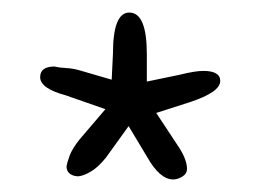

<svg xmlns="http://www.w3.org/2000/svg" viewBox="-20 -367 425 306"><path d="M215 -116 185 -166 149 -116Q137 -101 125.5 -94Q114 -87 105 -86Q97 -86 91.5 -90Q86 -94 86 -102Q87 -108 91 -119Q95 -130 107 -145L148 -193L85 -215Q44 -226 44 -244Q44 -261 67 -261Q75 -259 86 -258.5Q97 -258 110 -254L158 -240L160 -281Q160 -347 186 -347Q214 -347 214 -281V-237L267 -248Q291 -254 304 -254Q331 -254 331 -238Q331 -220 282 -204L229 -187L262 -137Q278 -114 278 -98Q278 -90 270.5 -85.5Q263 -81 256 -81Q235 -81 215 -116Z"/></svg>

Font: Cute Font
Style: Regular
Weight: 400
Designer: TypoDesign Lab.inc.
Foundry: TypoDesign Lab.inc.
Version: Version 1.00